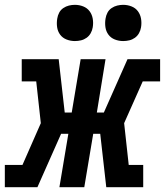

<svg xmlns="http://www.w3.org/2000/svg" viewBox="-54 -775 683 795"><path d="M-34 0V-92H39L115 -265L96 -438H36V-530H189L214 -309H243L280 -530H383L347 -309H376L474 -530H609V-438H537L460 -265L479 -92H539V0H386L361 -221H332L295 0H192L229 -221H199L101 0ZM456 -605Q438 -605 421.5 -611.5Q405 -618 395 -631.5Q385 -645 382.5 -662.5Q380 -680 383 -698Q385 -711 391 -722.5Q397 -734 408 -741.5Q419 -749 431.5 -752Q444 -755 456 -755Q474 -755 490.5 -748.5Q507 -742 517 -728.5Q527 -715 530 -697.5Q533 -680 530 -662Q528 -649 521.5 -637.5Q515 -626 504.5 -618.5Q494 -611 481.5 -608Q469 -605 456 -605ZM256 -605Q238 -605 221.5 -611.5Q205 -618 195 -631.5Q185 -645 182.5 -662.5Q180 -680 183 -698Q185 -711 191 -722.5Q197 -734 208 -741.5Q219 -749 231.5 -752Q244 -755 256 -755Q274 -755 290.5 -748.5Q307 -742 317 -728.5Q327 -715 330 -697.5Q333 -680 330 -662Q328 -649 321.5 -637.5Q315 -626 304.5 -618.5Q294 -611 281.5 -608Q269 -605 256 -605Z"/></svg>

Font: Iosevka Curly Slab SmBdExObl
Style: Regular
Weight: 600
Width: 7
Italic angle: -9°
Monospace: yes
Designer: Belleve Invis
Foundry: Belleve Invis
Version: Version 11.1.0; ttfautohint (v1.8.3)